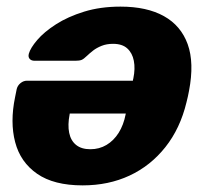

<svg xmlns="http://www.w3.org/2000/svg" viewBox="-20 -550 632 580"><path d="M344.1 -530Q423.5 -530 475.1 -501.3Q526.7 -472.6 547 -416.4Q567.2 -360.3 551 -275.6Q549.6 -269.4 547.6 -258.8Q545.5 -248.1 543.4 -241.2Q524.4 -162 479.6 -105.6Q434.9 -49.2 371.4 -19.6Q307.9 10 229.7 10Q142.6 10 92.1 -25.1Q41.6 -60.1 25.8 -120.6Q9.9 -181.1 25.6 -256.7L30.5 -281.1Q33.1 -291.7 42.1 -299Q51 -306.2 61.6 -306.2H381.4Q381.4 -307.5 381.9 -309.6Q382.4 -311.7 382.8 -313.1Q388.9 -342.9 384.3 -366.3Q379.8 -389.8 364.5 -403.7Q349.3 -417.6 321.5 -417.6Q302 -417.6 286.9 -411.5Q271.7 -405.4 261.1 -397.1Q250.5 -388.8 243.5 -382Q232.7 -371.5 226.3 -369Q219.9 -366.5 208.2 -366.5H84.1Q74.5 -366.5 69.5 -372.3Q64.5 -378.1 67.1 -387.8Q71.8 -404.9 92.4 -429.1Q113.1 -453.4 149 -476.5Q184.9 -499.6 234.1 -514.8Q283.4 -530 344.1 -530ZM360 -207.1H190.7L190.4 -205Q184.1 -172.5 189 -148.7Q193.9 -125 210 -112.1Q226.1 -99.2 253 -99.2Q279.9 -99.2 301.6 -112.1Q323.4 -125 338.4 -148.7Q353.4 -172.5 359.6 -205Z"/></svg>

Font: Rubik Light
Style: Italic
Weight: 300
Italic angle: -12°
Designer: Hubert and Fischer
Foundry: Hubert and Fischer
Version: Version 2.300;gftools[0.9.30]